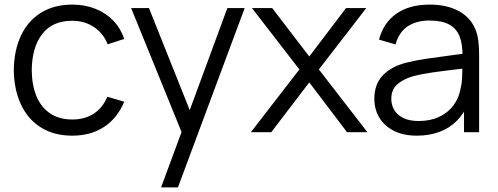

<svg xmlns="http://www.w3.org/2000/svg" viewBox="-20 -575 2164 835"><path d="M294 15Q214.3 15 157.4 -21Q100.5 -57 70.8 -121.4Q41 -185.8 40 -270Q41 -355.7 71.1 -419.9Q101.2 -484.2 158.2 -519.6Q215.3 -555 294.7 -555Q348.7 -555 394.6 -536.9Q440.5 -518.8 472.9 -485.1Q505.3 -451.3 520.3 -405.7L448.3 -382.3Q429.3 -430.5 388.3 -457.6Q347.3 -484.7 294 -484.7Q207.7 -484.7 163.3 -426.7Q119 -368.7 118 -270Q118.7 -204.5 138.7 -156.3Q158.7 -108.2 198 -81.8Q237.3 -55.3 294 -55.3Q348.7 -55.3 387.4 -80.5Q426.2 -105.7 446.7 -154.3L520.3 -132.7Q490.3 -60.7 432.3 -22.8Q374.3 15 294 15Z M680.5 240 785.2 -43.3 786.5 40.7 550.2 -540H627.8L821.8 -54.3H789.8L968.8 -540H1044.2L753.8 240Z M1071 0 1282 -273 1075.7 -540H1163.7L1325 -329.3L1485 -540H1573L1366.7 -273L1578 0H1489.3L1325 -216.7L1159.7 0Z M1792.7 15Q1733.7 15 1691.9 -6.6Q1650.2 -28.2 1629.1 -64.5Q1608 -100.8 1608 -145Q1608 -208.7 1644.5 -247Q1681 -285.3 1745.3 -302Q1787.7 -312.7 1836.7 -319.9Q1885.7 -327.2 1970 -338.2Q1983.3 -339.8 1995.4 -341.2Q2007.5 -342.7 2017.7 -344.3L1991.3 -328.7Q1992.3 -382.8 1978.5 -417.3Q1964.7 -451.8 1932.7 -468.8Q1900.7 -485.7 1847.3 -485.7Q1790.5 -485.7 1752.7 -460.2Q1714.8 -434.7 1700 -381.7L1628.3 -402.7Q1647.3 -475.7 1703.7 -515.3Q1760 -555 1848.7 -555Q1923.2 -555 1974.8 -527.1Q2026.3 -499.2 2047.7 -447Q2056.8 -425 2060.2 -397.1Q2063.7 -369.2 2063.7 -335.3V0H1998V-135.7L2017 -127.3Q1998.3 -81.3 1966.3 -49.3Q1934.3 -17.3 1890.4 -1.2Q1846.5 15 1792.7 15ZM1801 -48.7Q1851.2 -48.7 1889.8 -66.8Q1928.5 -84.8 1952.2 -117Q1976 -149.2 1983.3 -190.7Q1988.2 -210.3 1989.4 -232.8Q1990.7 -255.2 1990.7 -285.5V-294.7L2018.7 -280L1985 -275.7Q1912.3 -267.3 1863 -260.3Q1813.7 -253.3 1775 -243Q1734.2 -231.3 1707.9 -208.2Q1681.7 -185.2 1681.7 -145Q1681.7 -119.8 1693.9 -97.9Q1706.2 -76 1733 -62.3Q1759.8 -48.7 1801 -48.7Z"/></svg>

Font: Manrope
Style: Regular
Weight: 400
Designer: Mikhail Sharanda
Foundry: Mikhail Sharanda
Version: Version 4.503